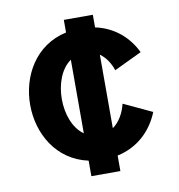

<svg xmlns="http://www.w3.org/2000/svg" viewBox="-78 -755 771 827"><g transform="rotate(-10 307.5 -342.0)"><path d="M441.9 -284.2C432.1 -244.1 412.1 -208.5 382.3 -187.5V-508.8C407.2 -491.2 425.3 -463.9 436 -431.6L557.1 -489.3C524.9 -556.6 466.3 -610.4 382.3 -628.4V-683.6H255.4V-628.4C-19.5 -569.3 -20 -127 255.4 -67.9V0H382.3V-67.9C473.6 -87.4 535.2 -149.4 565.9 -226.1ZM255.4 -187.5C165 -250.5 165 -446.8 255.4 -509.3Z"/></g></svg>

Font: Saman Dere
Style: Regular
Weight: 400
Designer: Tuna Ça_lar Gümü_
Foundry: Tuna Ça_lar Gümü_
Version: Version 1.001;hotconv 1.0.109;makeotfexe 2.5.65596